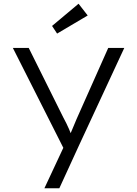

<svg xmlns="http://www.w3.org/2000/svg" viewBox="-20 -779 734 1029"><path d="M218 230 333 -16 340 54 49 -522H134L319 -150Q337 -117 350 -87Q363 -57 371 -30L346 -36Q356 -59 367 -85Q378 -111 390 -140L560 -522H646L404 -1L298 230ZM286 -599 259 -640 401 -759 450 -696Z"/></svg>

Font: Lexend Exa Light
Style: Regular
Weight: 300
Designer: Bonnie Shaver-Troup, Thomas Jockin
Foundry: Lexend
Version: Version 1.007